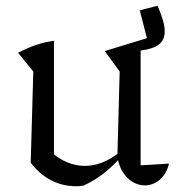

<svg xmlns="http://www.w3.org/2000/svg" viewBox="-20 -640 633 669"><path d="M470 -64 569 -70Q563 -45 550 -28Q537 -11 520 -2.5Q503 6 485 6Q463 6 443 -5.5Q423 -17 408.5 -39.5Q394 -62 389 -94L397 -391L345 -462L492 -507L467 -604L529 -620Q541 -592 547.5 -570Q554 -548 554 -531Q554 -500 533 -484.5Q512 -469 470 -464ZM270 7Q264 8 258 8.5Q252 9 247 9Q199 9 159.5 -11Q120 -31 87 -73L156 -112Q212 -62 276 -62Q336 -62 396 -109L398 -89Q369 -57 337.5 -33Q306 -9 270 7ZM87 -73 96 -391 43 -456Q107 -490 168 -498V-87Z"/></svg>

Font: Piazzolla Thin
Style: Regular
Weight: 400
Version: Version 2.001